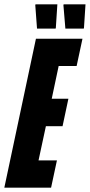

<svg xmlns="http://www.w3.org/2000/svg" viewBox="-37 -867 415 887"><path d="M-17 0 129 -688H344L317 -562H234L202 -411H279L252 -284H175L141 -126H226L199 0ZM220 -735H134L126 -843L127 -847H228L221 -739ZM350 -735H265L256 -843L257 -847H358L351 -739Z"/></svg>

Font: Saira Ultra Condensed Black
Style: Italic
Weight: 900
Width: 1
Italic angle: -12°
Designer: Hector Gatti with collaboration of the Omnibus-Type team
Foundry: Omnibus-Type
Version: Version 1.001; ttfautohint (v1.8)